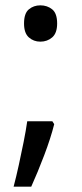

<svg xmlns="http://www.w3.org/2000/svg" viewBox="-20 -570 308 719"><path d="M183 -105Q170 -53 145.5 11.5Q121 76 97 129H31Q41 91 50.5 47.5Q60 4 68.5 -38.5Q77 -81 82 -116H176ZM70 -482Q70 -520 88 -535Q106 -550 131 -550Q157 -550 175.5 -535Q194 -520 194 -482Q194 -446 175.5 -430Q157 -414 131 -414Q106 -414 88 -430Q70 -446 70 -482Z"/></svg>

Font: Noto Sans Bassa Vah
Style: Regular
Weight: 400
Designer: Monotype Design Team
Foundry: Monotype Imaging Inc.
Version: Version 2.002